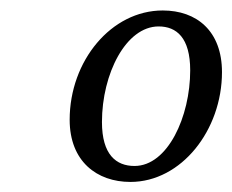

<svg xmlns="http://www.w3.org/2000/svg" viewBox="-20 -770 452 374"><path d="M234 -415.6C333.3 -415.6 412.4 -516.6 412.4 -629.5C412.4 -709.6 363.2 -749.6 297 -749.6C196.8 -749.6 115.7 -651.5 115.7 -536.7C115.7 -455.6 168.8 -415.6 234 -415.6ZM242 -446.7C206.3 -446.7 178.6 -468.6 178.6 -532.3C178.6 -626.2 225.3 -718.5 289 -718.5C323.8 -718.5 350.5 -696.6 350.5 -632.9C350.5 -542.9 306.7 -446.7 242 -446.7Z"/></svg>

Font: Source Serif Variable
Style: Italic
Weight: 389
Italic angle: -12°
Designer: Frank Grießhammer
Foundry: Adobe Systems Incorporated
Version: Version 3.001;hotconv 1.0.111;makeotfexe 2.5.65597